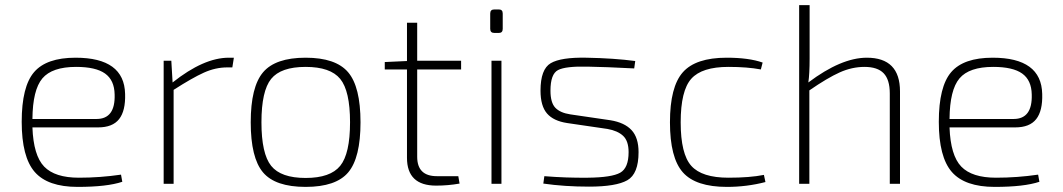

<svg xmlns="http://www.w3.org/2000/svg" viewBox="-20 -720 4162 752"><path d="M364 -221H107Q111 -111 153 -67.5Q195 -24 289 -24Q372 -24 454 -36L459 -8Q399 12 284 12Q167 12 116 -46.5Q65 -105 65 -243Q65 -381 113.5 -437.5Q162 -494 276 -494Q467 -494 470 -352Q472 -286 446.5 -253.5Q421 -221 364 -221ZM107 -254H358Q432 -254 429 -350Q428 -406 391.5 -432Q355 -458 278 -458Q184 -458 146 -413Q108 -368 107 -254Z M896 -494 890 -456H870Q824 -456 778.5 -435.5Q733 -415 660 -368V0H621V-482H651L656 -397Q778 -494 876 -494Z M1010.5 -437Q1059 -494 1177 -494Q1295 -494 1343.5 -437Q1392 -380 1392 -241Q1392 -102 1344 -45Q1296 12 1177 12Q1058 12 1010 -45Q962 -102 962 -241Q962 -380 1010.5 -437ZM1312.5 -411Q1274 -458 1177 -458Q1080 -458 1042 -411Q1004 -364 1004 -241Q1004 -118 1042 -70.5Q1080 -23 1177 -23Q1274 -23 1312.5 -70.5Q1351 -118 1351 -241Q1351 -364 1312.5 -411Z M1614 -448V-106Q1614 -30 1691 -30H1775L1780 -1Q1735 7 1688 7Q1574 7 1574 -102V-448H1487V-477L1574 -481V-631H1614V-482H1786V-448Z M1916 -683H1934Q1949 -683 1949 -667V-607Q1949 -591 1934 -591H1916Q1900 -591 1900 -607V-667Q1900 -683 1916 -683ZM1944 0H1905V-482H1944Z M2359 -215 2202 -238Q2148 -246 2122.5 -275.5Q2097 -305 2097 -365Q2097 -449 2137 -472.5Q2177 -496 2277 -494Q2385 -492 2468 -481L2464 -452Q2349 -458 2281 -459Q2195 -461 2165.5 -445.5Q2136 -430 2136 -365Q2136 -318 2155 -298Q2174 -278 2214 -272L2371 -249Q2426 -240 2453.5 -210.5Q2481 -181 2481 -124Q2481 -39 2437 -14Q2393 11 2287 11Q2191 11 2108 -1L2112 -30Q2198 -23 2283 -24Q2376 -25 2409 -43.5Q2442 -62 2442 -124Q2442 -168 2420.5 -188Q2399 -208 2359 -215Z M2972 -35 2978 -7Q2905 12 2827 12Q2705 12 2654.5 -45Q2604 -102 2604 -241Q2604 -380 2654.5 -437Q2705 -494 2826 -494Q2913 -494 2967 -475L2960 -448Q2907 -458 2833 -458Q2729 -458 2687.5 -411.5Q2646 -365 2646 -241Q2646 -117 2687.5 -70.5Q2729 -24 2833 -24Q2917 -24 2972 -35Z M3151 -700V-491Q3151 -430 3146 -397Q3275 -494 3375 -494Q3505 -494 3505 -362V0H3465V-354Q3465 -408 3441 -433Q3417 -458 3366 -458Q3317 -458 3269 -436.5Q3221 -415 3150 -366V0H3110V-700Z M3956 -221H3699Q3703 -111 3745 -67.5Q3787 -24 3881 -24Q3964 -24 4046 -36L4051 -8Q3991 12 3876 12Q3759 12 3708 -46.5Q3657 -105 3657 -243Q3657 -381 3705.5 -437.5Q3754 -494 3868 -494Q4059 -494 4062 -352Q4064 -286 4038.5 -253.5Q4013 -221 3956 -221ZM3699 -254H3950Q4024 -254 4021 -350Q4020 -406 3983.5 -432Q3947 -458 3870 -458Q3776 -458 3738 -413Q3700 -368 3699 -254Z"/></svg>

Font: Exo 2.0 Extra Light
Style: Regular
Weight: 250
Designer: Natanael Gama
Version: Version 1.001;PS 001.001;hotconv 1.0.70;makeotf.lib2.5.58329